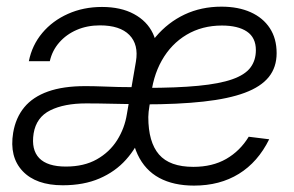

<svg xmlns="http://www.w3.org/2000/svg" viewBox="-20 -561 906 591"><path d="M173.3 9.3Q90.8 9.3 49.6 -34.4Q8.3 -78.1 20.5 -152.3Q28.3 -198.7 54.7 -230.7Q81.1 -262.7 127.7 -279.3Q174.3 -295.9 241.7 -295.9Q268.6 -295.9 293 -294.9Q317.4 -293.9 344.7 -293.2Q372.1 -292.5 406.2 -292.5L401.4 -240.7Q363.3 -240.7 322.5 -241.7Q281.7 -242.7 245.1 -242.7Q177.7 -242.7 134.8 -221.4Q91.8 -200.2 83.5 -150.4Q75.7 -100.1 100.8 -74.2Q126 -48.3 182.6 -48.3Q238.8 -48.3 278.1 -70.6Q317.4 -92.8 340.6 -129.6Q363.8 -166.5 370.6 -210L398.4 -371.6Q407.2 -423.8 378.2 -453.4Q349.1 -482.9 287.6 -482.9Q248.5 -482.9 216.3 -469Q184.1 -455.1 162.4 -430.2Q140.6 -405.3 133.3 -372.6H68.8Q78.6 -421.9 110.1 -459.5Q141.6 -497.1 189.2 -518.3Q236.8 -539.6 293.9 -539.6Q352.1 -539.6 392.3 -517.8Q432.6 -496.1 450.7 -458Q468.8 -419.9 460 -370.1L423.8 -154.3L418.5 -153.3Q400.9 -106.4 367.9 -69.6Q335 -32.7 286.4 -11.7Q237.8 9.3 173.3 9.3ZM577.1 10.3Q514.2 10.3 470.2 -13.4Q426.3 -37.1 403.6 -85.4Q380.9 -133.8 380.9 -208Q380.9 -281.7 401.4 -342.5Q421.9 -403.3 459.5 -447.8Q497.1 -492.2 548.3 -516.4Q599.6 -540.5 661.6 -540.5Q713.4 -540.5 751.5 -523.4Q789.6 -506.3 810.5 -474.4Q831.5 -442.4 831.5 -397.5Q831.5 -354 807.4 -324Q783.2 -293.9 733.4 -275.4Q683.6 -256.8 606.2 -248.3Q528.8 -239.7 421.9 -239.7L427.2 -290.5Q524.9 -290.5 590.3 -296.9Q655.8 -303.2 694.8 -316.9Q733.9 -330.6 750.7 -352.8Q767.6 -375 767.6 -406.7Q767.6 -445.3 740 -463.9Q712.4 -482.4 663.1 -482.4Q602.1 -482.4 554.4 -454.1Q506.8 -425.8 478 -374.8Q449.2 -323.7 443.8 -256.3Q441.9 -246.1 440.2 -236.1Q438.5 -226.1 437.5 -217Q436.5 -208 436.5 -200.7Q436.5 -123.5 469.5 -85.4Q502.4 -47.4 575.2 -47.4Q633.8 -47.4 676.3 -71.8Q718.8 -96.2 745.6 -140.1L808.6 -132.3Q773.9 -62 715.3 -25.9Q656.7 10.3 577.1 10.3Z"/></svg>

Font: Inter 28pt Light
Style: Italic
Weight: 300
Italic angle: -9.3988°
Designer: Rasmus Andersson
Foundry: rsms
Version: Version 4.001;git-66647c0bb